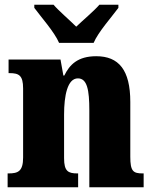

<svg xmlns="http://www.w3.org/2000/svg" viewBox="-20 -786 644 806"><path d="M228 -606H373C392 -651 449 -715 477 -753V-766H397C378 -743 327 -700 300 -674C274 -700 224 -743 205 -766H124V-753C152 -715 209 -651 228 -606ZM12 0H308V-58H305C266 -58 249 -67 249 -122V-305C249 -384 263 -457 307 -457C346 -457 355 -408 355 -323V0H583V-58H579C539 -58 527 -67 527 -128V-358C527 -493 478 -550 384 -550C306 -550 272 -514 250 -469H246L234 -536H16V-479H20C59 -479 77 -470 77 -415V-125C77 -67 56 -58 16 -58H12Z"/></svg>

Font: Noto Serif Sinhala Condensed Black
Style: Regular
Weight: 900
Width: 3
Designer: Jelle Bosma - Monotype Design Team
Foundry: Monotype Imaging Inc.
Version: Version 2.007